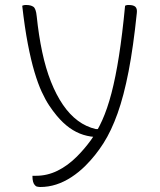

<svg xmlns="http://www.w3.org/2000/svg" viewBox="-20 -549 640 769"><path d="M496 -529Q515 -529 522.5 -521.5Q530 -514 528 -497Q514 -361 495 -263Q476 -165 451 -95Q426 -25 394.5 24.5Q363 74 323 114Q296 141 266 160.5Q236 180 205 190Q174 200 141 200Q138 200 135 199.5Q132 199 129 198.5Q126 198 124 196.5Q122 195 120 193Q115 188 112.5 179Q110 170 110 158V155H116Q118 155 120.5 155Q123 155 125 155Q169 155 210 135Q251 115 288 78Q318 48 343.5 13Q369 -22 389.5 -67.5Q410 -113 426.5 -176Q443 -239 456.5 -325Q470 -411 481 -526Q483 -527 484.5 -527.5Q486 -528 488 -528.5Q490 -529 492 -529Q494 -529 496 -529ZM85 -529Q103 -529 113.5 -522Q124 -515 127 -484Q135 -407 149 -341Q163 -275 184 -222Q205 -169 232 -129.5Q259 -90 292 -65.5Q325 -41 364 -32H397L381 0H374Q343 0 314 -9Q285 -18 258.5 -37Q232 -56 207 -86Q192 -104 177 -126.5Q162 -149 147 -181.5Q132 -214 118 -261Q104 -308 91.5 -373Q79 -438 69 -526Q71 -527 73 -527.5Q75 -528 77 -528.5Q79 -529 81 -529Q83 -529 85 -529Z"/></svg>

Font: Recursive Casual Light
Style: Regular
Weight: 300
Version: Version 1.047